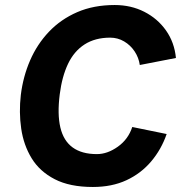

<svg xmlns="http://www.w3.org/2000/svg" viewBox="-20 -733 724 765"><path d="M350 12Q258 12 198 -19Q138 -50 106 -102.5Q74 -155 64.5 -220.5Q55 -286 63 -355Q72 -428 100 -492.5Q128 -557 175 -606.5Q222 -656 287.5 -684.5Q353 -713 437 -713Q502 -713 555 -686Q608 -659 641.5 -611.5Q675 -564 681 -502L537 -474Q533 -503 516.5 -528Q500 -553 474.5 -568Q449 -583 419 -583Q359 -583 317 -556Q275 -529 251 -478.5Q227 -428 218 -357Q208 -278 220.5 -225Q233 -172 269.5 -145.5Q306 -119 366 -119Q408 -119 449.5 -148.5Q491 -178 507 -227L644 -199Q623 -138 582.5 -90Q542 -42 484 -15Q426 12 350 12Z"/></svg>

Font: Inclusive Sans
Style: Bold Italic
Weight: 700
Italic angle: -7°
Designer: Olivia King
Foundry: Olivia King
Version: Version 2.004